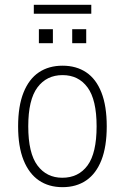

<svg xmlns="http://www.w3.org/2000/svg" viewBox="-20 -767 517 795"><path d="M239 8Q182 8 141 -20Q100 -48 77.5 -104Q55 -160 55 -244Q55 -328 77.5 -384Q100 -440 141 -467.5Q182 -495 239 -495Q296 -495 337 -467.5Q378 -440 400 -384Q422 -328 422 -244Q422 -160 400 -104Q378 -48 337 -20Q296 8 239 8ZM238 -31Q305 -31 342.5 -82Q380 -133 380 -244Q380 -354 342.5 -405Q305 -456 239 -456Q173 -456 135 -405Q97 -354 97 -244Q97 -133 135 -82Q173 -31 238 -31ZM120 -710V-747H358V-710ZM141 -588V-646H199V-588ZM279 -588V-646H337V-588Z"/></svg>

Font: Nunito Sans 10pt Condensed ExtraLight
Style: Regular
Weight: 250
Width: 3
Designer: Vernon Adams
Foundry: Vernon Adams
Version: Version 3.101;gftools[0.9.27]